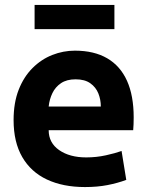

<svg xmlns="http://www.w3.org/2000/svg" viewBox="-20 -745 600 777"><path d="M324 12Q235 12 170 -18.5Q105 -49 70 -109.5Q35 -170 35 -259Q35 -329 55.5 -381.5Q76 -434 111.5 -469.5Q147 -505 191.5 -522.5Q236 -540 283 -540Q361 -540 414 -509Q467 -478 494 -418Q521 -358 521 -270Q521 -257 520.5 -242.5Q520 -228 519 -218H177Q177 -167 219.5 -137.5Q262 -108 329 -108Q370 -108 408.5 -116.5Q447 -125 472 -134L491 -17Q456 -4 415 4Q374 12 324 12ZM177 -314H388Q388 -342 378 -367Q368 -392 345.5 -408Q323 -424 286 -424Q250 -424 227 -408.5Q204 -393 192 -368Q180 -343 177 -314ZM120 -627V-725H443V-627Z"/></svg>

Font: Ubuntu Sans Mono
Style: Bold
Weight: 700
Monospace: yes
Designer: Dalton Maag Ltd
Foundry: Dalton Maag Ltd
Version: Version 1.006